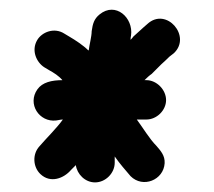

<svg xmlns="http://www.w3.org/2000/svg" viewBox="-20 -518 445 400"><path d="M178 -138C200 -138 219 -157.4 219 -179V-192C229.9 -176.5 240.2 -164.8 252 -151C277.7 -125.3 320.9 -142.9 323 -178C323.9 -193.9 314.7 -203.8 306 -214C291.4 -228.6 277.2 -252.7 265 -269H285C306.4 -269 326 -288 326 -309.5C326 -331 306.4 -351 285 -351H281C285.9 -355.9 291.5 -361 296 -364L316 -384C322.7 -390 328.3 -395.3 333 -400L342 -407C380 -441.9 326.6 -504.5 287 -468L279 -461C273 -455.7 266 -449.3 258 -442C256 -439.3 254 -437 252 -435C252 -438.3 252.3 -441.3 253 -444C258.3 -481 220.8 -515.1 187.5 -488C176 -478.6 173.2 -468.7 171 -453C171 -442.1 166 -423.6 165 -414C165 -413.3 164.7 -413 164 -413C153.2 -423.8 137.3 -434.2 124 -442L114 -448C93 -461.5 67.3 -451.2 57.5 -434.5C44.6 -412.6 56.2 -388.2 72 -378L82 -372C91.8 -366.6 102.4 -360.1 110 -351C87.6 -351 68.3 -346.5 58 -332C36.3 -301.6 61.8 -262.9 97 -267C101.3 -267.6 107 -269 111 -269C98.3 -251.2 76.1 -229.5 62 -213C47.1 -196.7 48.6 -170.3 64 -155.5C85 -135.4 112.9 -146.3 128 -164L138 -174C140.5 -155.2 157.2 -138 178 -138Z"/></svg>

Font: HoneyBee
Style: Bd
Weight: 700
Foundry: Cannot Into Space Fonts
Version: Version 0.89